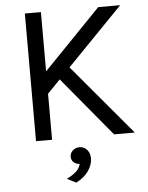

<svg xmlns="http://www.w3.org/2000/svg" viewBox="-57 -675 723 941"><g transform="rotate(-5 304.0 -204.0)"><path d="M587 0H485L243 -291.5L180 -226.5V0H101V-628H180V-336.5L462 -628H570L296 -346ZM280 219.5 235.5 197Q262.5 184 280.5 168.5Q298.5 153 304.5 130Q286 128.5 274.8 118Q263.5 107.5 263.5 91Q263.5 73 277.2 60.5Q291 48 310.5 48Q333 48 347.5 64.8Q362 81.5 362 107.5Q361.5 139.5 340.5 169.5Q319.5 199.5 280 219.5Z"/></g></svg>

Font: Betina Sans
Style: Regular
Weight: 400
Designer: Jonathan Pinhorn (font) & Cristiano Sobral (main changes)
Version: Version 2.001;April 28, 2021;FontCreator 13.0.0.2655 32-bit;